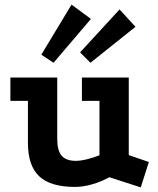

<svg xmlns="http://www.w3.org/2000/svg" viewBox="-20 -790 686 832"><path d="M454 -22Q420 -3 380 8.5Q340 20 305 20Q199 20 150 -26Q101 -72 101 -171V-353H25V-454H228V-188Q228 -138 247 -115.5Q266 -93 309 -93Q329 -93 357.5 -100Q386 -107 411 -117V-353H335V-454H538V-118L625 -88L590 22ZM290 -770 374 -708 212 -518 159 -553ZM498 -749 567 -674 372 -518 327 -563Z"/></svg>

Font: Podkova ExtraBold
Style: Regular
Weight: 800
Designer: Ilya Yudin
Foundry: Cyreal (www.cyreal.org)
Version: Version 2.103